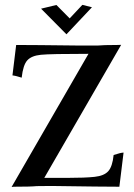

<svg xmlns="http://www.w3.org/2000/svg" viewBox="-20 -761 546 783"><path d="M466.8 0.5Q399.4 0.5 204.1 -2.4H169.4Q139.6 -2.4 129.4 -2Q106.4 0.5 36.1 0.5L27.3 1.5L340.8 -541.5Q185.1 -541.5 146.7 -537.6Q108.4 -533.7 91.3 -514.9Q74.2 -496.1 68.4 -444.3Q54.2 -448.7 48.8 -450Q43.5 -451.2 41 -451.9Q38.6 -452.6 30.8 -453.6L45.9 -577.6Q113.3 -577.6 308.6 -575.2H377Q400.9 -577.6 457.5 -577.6L474.1 -578.1L160.6 -35.6H255.4Q327.1 -35.6 365.7 -39.8Q404.3 -43.9 421.4 -62.7Q438.5 -81.5 443.4 -128.9Q473.1 -138.7 483.9 -138.7ZM251 -621.1 147.5 -725.6 210 -740.7 264.2 -686 315.9 -741.2 355 -731.4Z"/></svg>

Font: Quaaykop
Style: Medium
Weight: 500
Designer: Tup Wanders
Foundry: Free font, DO NOT SELL
Version: Version 1.00;July 31, 2023;FontCreator 11.5.0.2430 64-bit